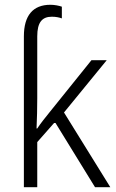

<svg xmlns="http://www.w3.org/2000/svg" viewBox="-20 -784 485 804"><path d="M191 -764C118 -764 80 -719 80 -632V0H136V-189L210 -273L378 0H442L248 -313L427 -532H363L186 -312C169 -291 149 -266 136 -246H133C135 -288 136 -331 136 -373V-632C136 -690 156 -714 197 -714C214 -714 228 -711 239 -707V-756C228 -760 209 -764 191 -764Z"/></svg>

Font: Noto Sans SemiCondensed Light
Style: Regular
Weight: 300
Width: 4
Designer: Monotype Design Team
Foundry: Monotype Imaging Inc.
Version: Version 2.013